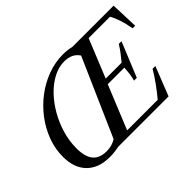

<svg xmlns="http://www.w3.org/2000/svg" viewBox="-137 -1091 1419 1419"><g transform="rotate(-45 572.5 -381.0)"><path d="M327.5 10.5Q211 10.5 146.5 -54.5Q82 -119.5 82 -235.5Q82 -318 111 -396.5Q140 -475 191.5 -543Q243 -611 310.8 -662.5Q378.5 -714 457.2 -743Q536 -772 618.5 -772Q643.5 -772 665 -769.2Q686.5 -766.5 705.5 -761.5H1137L1145 -544H1118Q1108 -601.5 1094 -644.5Q1080 -687.5 1060.5 -722.5H837L714.5 -421.5H881Q905 -450 926 -478.2Q947 -506.5 964 -534.5H992.5L881 -263H852Q859 -288 863 -316.2Q867 -344.5 869 -381.5H696L556 -39H875.5Q912.5 -83.5 946.5 -130.2Q980.5 -177 1011 -228H1040L950 0H422.5Q374 10.5 327.5 10.5ZM340.5 -36.5Q396.5 -36.5 439.5 -64L706.5 -670.5Q669.5 -728.5 586.5 -728.5Q529.5 -728.5 473.2 -699.2Q417 -670 367.2 -618.8Q317.5 -567.5 279.2 -501.2Q241 -435 219 -360.2Q197 -285.5 197 -209.5Q197 -122 232.2 -79.2Q267.5 -36.5 340.5 -36.5Z"/></g></svg>

Font: Libre Caslon Text
Style: Italic
Weight: 400
Italic angle: -22.583°
Designer: Pablo Impallari, Rodrigo Fuenzalida, Katja Schimmel
Foundry: Pablo Impallari, Rodrigo Fuenzalida
Version: Version 2.000